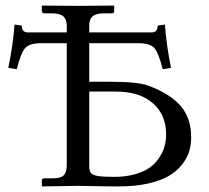

<svg xmlns="http://www.w3.org/2000/svg" viewBox="-20 -666 750 688"><path d="M522.9 -549.8Q544.9 -549.8 544.9 -574.2L570.8 -578.1Q577.1 -499 592.8 -422.9L563 -418Q547.9 -478 532.2 -494.6Q516.6 -511.2 475.1 -511.2H299.8V-373H378.9Q473.6 -373 512.2 -358.9Q590.3 -329.6 627.7 -285.9Q665 -242.2 665 -173.8Q665 -146.5 657.5 -122.3Q649.9 -98.1 631.3 -75Q612.8 -51.8 584.2 -35.2Q555.7 -18.6 510.3 -8.3Q464.8 2 407.2 2Q358.9 2 321.5 1Q284.2 0 258.8 0L131.8 2L129.9 0V-19Q129.9 -26.9 138.2 -26.9H167Q196.8 -26.9 208 -37.4Q219.2 -47.9 219.2 -74.2V-511.2H127.9Q86.4 -511.2 70.8 -494.6Q55.2 -478 40 -418L9.8 -422.9Q26.4 -502.9 32.2 -578.1L58.1 -574.2Q58.1 -549.8 80.1 -549.8H219.2V-574.2Q219.2 -597.2 206.5 -607.7Q193.8 -618.2 165 -618.2H138.2Q135.3 -618.2 132.6 -620.4Q129.9 -622.6 129.9 -626V-645L131.8 -646Q218.8 -645 257.8 -645L387.2 -646L389.2 -645V-626Q389.2 -618.2 380.9 -618.2H354Q324.2 -618.2 312 -607.7Q299.8 -597.2 299.8 -575.2V-549.8ZM299.8 -337.9V-71.8Q299.8 -53.7 305.4 -46.4Q311 -39.1 329.1 -35.6Q347.2 -32.2 389.2 -32.2Q432.6 -32.2 466.6 -42.5Q500.5 -52.7 520.5 -68.4Q540.5 -84 553.2 -105Q565.9 -126 570.6 -145.5Q575.2 -165 575.2 -185.1Q575.2 -254.4 527.8 -296.1Q480.5 -337.9 394 -337.9Z"/></svg>

Font: Linux Biolinum G
Style: Regular
Weight: 400
Designer: Philipp H. Poll
Foundry: Philipp H. Poll
Version: Version 1.1.0 ; ttfautohint (v1.6)